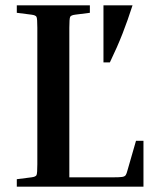

<svg xmlns="http://www.w3.org/2000/svg" viewBox="-20 -700 572 720"><path d="M490 -172H518V0H43V-28L98 -35Q114 -37 117 -43.5Q120 -50 120 -84V-596Q120 -630 117 -636.5Q114 -643 98 -645L43 -652V-680H317V-652L262 -645Q246 -643 243 -636.5Q240 -630 240 -596V-35H404Q428 -35 438 -36.5Q448 -38 451.5 -43.5Q455 -49 458 -61ZM392 -466H368V-680H477Q459 -624 439.5 -574Q420 -524 392 -466Z"/></svg>

Font: Inria Serif
Style: Bold
Weight: 700
Designer: Black Foundry Team
Foundry: Black Foundry
Version: Version 1.000; ttfautohint (v1.8.3)